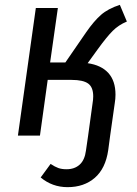

<svg xmlns="http://www.w3.org/2000/svg" viewBox="-20 -560 565 793"><path d="M457 -169Q457 -152 454 -134L435 0L427 60Q416 136 371.5 174.5Q327 213 259 213Q196 213 148 173L189 117Q207 129 221 134Q235 139 255 139Q288 139 309 120Q330 101 335 62L344 0L362 -131Q365 -149 365 -162Q365 -200 344 -215Q323 -230 276 -230H177L145 0H54L128 -527H219L187 -302H250L336 -427Q368 -473 397 -498.5Q426 -524 475 -540L504 -471Q470 -457 445.5 -432.5Q421 -408 384 -357L342 -299Q398 -291 427.5 -258.5Q457 -226 457 -169Z"/></svg>

Font: FiraGO
Style: Italic
Weight: 400
Italic angle: -8°
Designer: bBox Type GmbH
Foundry: bBox Type GmbH
Version: Version 1.001